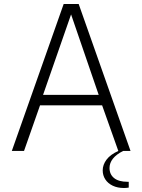

<svg xmlns="http://www.w3.org/2000/svg" viewBox="-20 -754 711 959"><path d="M39 0 298 -734H373L632 0H571L490 -228H180L100 0ZM195 -280H473L335 -682ZM599 185Q567 185 543 173.5Q519 162 506 142Q493 122 493 97Q493 69 512 43.5Q531 18 571 0H595Q561 17 544 38.5Q527 60 527 85Q527 117 550 135.5Q573 154 617 154H623V183Q617 184 611 184.5Q605 185 599 185Z"/></svg>

Font: Exo Thin Light
Style: Regular
Weight: 300
Version: Version 2.000